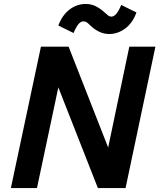

<svg xmlns="http://www.w3.org/2000/svg" viewBox="-20 -951 806 971"><path d="M35 0 187 -715H327L527 -205L634 -715H766L615 0H475L275 -509L167 0ZM414 -931Q440 -931 463 -920Q486 -909 508 -889Q519 -879 526.5 -873Q534 -867 544 -867Q569 -867 593 -926L670 -888Q651 -835 613.5 -807Q576 -779 532 -779Q482 -779 437 -822Q427 -832 419.5 -837.5Q412 -843 401 -843Q376 -843 352 -784L275 -822Q295 -875 332 -903Q369 -931 414 -931Z"/></svg>

Font: Wix Madefor Text
Style: Bold Italic
Weight: 700
Italic angle: -12°
Designer: Dalton Maag Ltd
Foundry: Dalton Maag Ltd
Version: Version 3.100